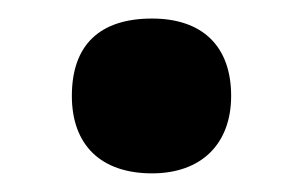

<svg xmlns="http://www.w3.org/2000/svg" viewBox="-20 -455 325 206"><path d="M57.1 -352.1C57.1 -299.3 88.4 -269 143.1 -269C196.3 -269 228 -300.8 228 -352.1C228 -405.3 197.3 -435.1 143.1 -435.1C86.9 -435.1 57.1 -406.7 57.1 -352.1Z"/></svg>

Font: Noto Reveo Sans
Style: Bold
Weight: 700
Designer: Monotype Design team
Foundry: Monotype Imaging Inc.
Version: Version 1.04